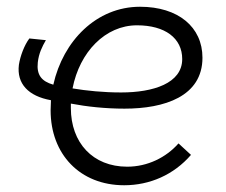

<svg xmlns="http://www.w3.org/2000/svg" viewBox="-20 -543 670 569"><path d="M348 6C424 6 495 -25 546 -84L509 -118C472 -76 417 -49 357 -49C255 -49 190 -120 190 -223V-236C237 -227 292 -221 349 -221C467 -221 580 -257 580 -372C580 -463 508 -523 395 -523C266 -523 167 -422 138 -292C103 -302 88 -321 92 -358C95 -385 105 -405 116 -424L67 -429C52 -409 40 -377 36 -351C29 -295 64 -258 131 -246L130 -216C130 -86 217 6 348 6ZM195 -281C216 -389 292 -468 386 -468C469 -468 520 -430 520 -368C520 -296 434 -269 339 -269C287 -269 237 -274 195 -281Z"/></svg>

Font: Fixel Text 20240404 Light
Style: Italic
Weight: 300
Width: 4
Italic angle: -10°
Designer: AlfaBravo + MacPaw
Foundry: Kyrylo Tkachov, Marchela Mozhyna, Serhii Makarenko, Maria Weinstein, Zakhar Kryvoshyya
Version: Version 1.211;Glyphs 3.2 (3225)